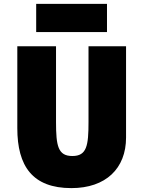

<svg xmlns="http://www.w3.org/2000/svg" viewBox="-20 -941 736 987"><path d="M530 -776H166V-921H530ZM628 -234C628 -75 524 26 347 26C147 26 69 -87 69 -282V-703H268V-314C268 -191 278 -139 352 -139C426 -139 435 -192 435 -314V-703H628Z"/></svg>

Font: Repo Black
Style: Regular
Weight: 900
Designer: Stefan Peev
Foundry: Context Ltd
Version: Version 1.502